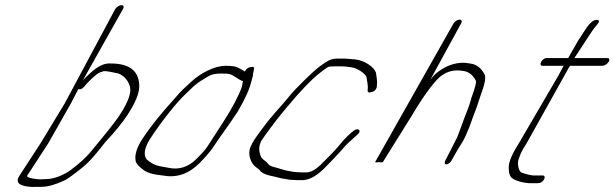

<svg xmlns="http://www.w3.org/2000/svg" viewBox="-20 -708 2381 744"><path d="M85.2 -27 167.2 -153 254.6 -307 284.2 -364C284.6 -363 283.8 -363 284.6 -363C290.6 -360 297.4 -363 305.4 -371L314.5 -382C320.1 -388 327.2 -396 339.6 -407C361.4 -426 361.4 -426 381.4 -432C390.2 -434 422.4 -427 439.4 -423C461 -414 475.1 -398 482.8 -375C490.4 -352 478.7 -316 445.6 -265C423.8 -231 382.9 -182 330.9 -119C314.2 -99 288.8 -75 253.7 -49C233 -33 191.9 -14 158.8 -14C150.8 -14 143.3 -13 135.3 -13C126.3 -13 79.7 -18 85.2 -27ZM426.5 -673 230.6 -307 137.2 -153 55.2 -27C41.8 -6 48.4 7 76.5 13C91 16 104.5 17 117 16H140C165 16 193.6 8 228 -8C237.5 -12 251.9 -22 271.4 -37C323.9 -77 333.1 -88 388.7 -158C425.1 -197 454.8 -233 475.6 -265C505.2 -311 520.5 -348 519.7 -377C517.8 -434 480.6 -462 409.6 -462C386 -464 361.7 -453 333.4 -428C319.9 -416 308.4 -405 301.2 -397L456.5 -673C461.5 -681 458.9 -688 450.9 -688C442.9 -688 431.5 -681 426.5 -673Z M921.4 -394C920.4 -392 920.5 -386 918 -375C915.6 -364 905.3 -341 886.6 -305C867.8 -269 832.3 -215 785.5 -143C776.8 -129 761.3 -112 739.1 -90C708 -60 672.5 -49 632.1 -58C593.4 -65 578.4 -65 548.7 -90C534.6 -108 539.4 -136 563.6 -173C604.1 -235 665.3 -313 701.5 -346C710.3 -354 719.4 -363 729.8 -373C749.7 -391 763.6 -398 786.7 -412C799.5 -420 815.1 -423 836.7 -423C864.7 -423 872.7 -423 892.8 -409C906.4 -400 914.9 -395 921.4 -394ZM928.6 -431C925.6 -433 921.6 -435 917.1 -438C899.5 -447 895.5 -453 854.5 -453C810.9 -453 755.5 -424 719.7 -390L689.4 -362C680.3 -353 668 -340 655.7 -325C611.8 -277 568.2 -225 532.6 -171C509.4 -136 501.1 -107 505.7 -84C507.3 -75 517.4 -63 538 -48C546.1 -42 560.1 -36 581.1 -32L610.2 -28C663.5 -18 709.4 -33 752.3 -75C777.8 -101 795.7 -122 805.6 -137C834.1 -181 860.8 -214 900.8 -275C930.4 -325 948.6 -366 955.4 -398C957.3 -406 961.2 -414 960.2 -420L964.1 -440C966.5 -449 960.5 -451 946.5 -447C939.5 -445 934.1 -440 928.6 -431Z M1315.7 -481H1286.9C1274.1 -481 1262.5 -478 1254.6 -474C1246.6 -470 1233.8 -462 1216.7 -449C1190.4 -429 1122.8 -363 1100.2 -334C1073.2 -300 1038.3 -266 1002.6 -218C981.8 -190 969.5 -173 965 -166C960.6 -159 956.6 -151 953.2 -144C942.3 -122 943.5 -98 958.7 -74C965.3 -63 978.3 -57 986.9 -48C993.5 -37 1013.5 -29 1046.6 -23C1060.1 -20 1070.1 -16 1082.5 -15L1098.9 -12C1111.3 -11 1122.9 -10 1134.1 -10H1151.7C1175.7 -10 1201.7 -23 1231.9 -51C1245.8 -64 1307.4 -129 1320.1 -145C1327.8 -153 1334.8 -159 1340.2 -164L1363.6 -185C1374 -194 1375.9 -200 1370.4 -205C1364.9 -210 1354.9 -206 1342.5 -195C1320 -175 1316 -171 1292.9 -143C1279 -126 1254.8 -101 1221 -68C1200.7 -49 1182.8 -40 1166.8 -40H1149.2C1138 -40 1128 -41 1117.9 -42L1100.7 -45C1093.1 -46 1085.1 -48 1075.9 -51L1051.8 -58C1037.8 -62 1024.8 -64 1019.2 -73C1012.6 -82 999.1 -89 992.5 -98C981.3 -122 981.7 -145 995 -166C999 -172 1002.9 -178 1008.9 -186C1039.5 -228 1059.3 -254 1096.4 -298C1134.5 -344 1185.4 -400 1222.8 -428C1236.8 -439 1246.7 -446 1250.7 -448C1254.7 -450 1263.9 -451 1279.9 -451H1299.9C1317.5 -451 1320.3 -450 1342.6 -447C1363.6 -445 1398.8 -421 1400.4 -408C1402 -393 1407.1 -379 1404.7 -360C1403.3 -349 1410.3 -347 1425.3 -353C1432.8 -356 1437.7 -362 1440.2 -371L1440.6 -380C1443 -395 1437.8 -415 1436.7 -427C1429.1 -448 1393.9 -474 1354.9 -478Z M1729.7 -86 1748.8 -120 1775 -163C1779.4 -170 1786.8 -187 1798.1 -214L1806.9 -238C1809.8 -246 1813.3 -257 1818.7 -270C1828 -293 1835.8 -319 1842.6 -339C1858.8 -382 1863.6 -408 1858 -419C1845.4 -444 1826.7 -459 1801.2 -462C1789.2 -464 1778.2 -466 1760.2 -464C1732.6 -461 1707.9 -451 1683.6 -434C1666.1 -422 1660.1 -415 1647.4 -399L1766.6 -617C1771.5 -625 1768.9 -632 1760.9 -632C1752.9 -632 1741.5 -625 1737.3 -617L1434.2 -81C1432.7 -78 1437.7 -78 1448.7 -80C1457.7 -78 1462.7 -78 1464.2 -81L1573.9 -257C1606.7 -312 1634.1 -355 1673 -399C1677 -403 1683.7 -410 1692.5 -416C1714.8 -432 1741.9 -439 1775.9 -433C1796.5 -430 1811.6 -418 1823.2 -397C1827.3 -391 1821.4 -369 1807.2 -330C1804.8 -323 1802.8 -315 1799.9 -305C1795 -289 1776.8 -246 1772 -230L1762.6 -205C1754.8 -183 1749.4 -170 1745.9 -165L1723.1 -120L1705.7 -86C1701.7 -78 1703 -71 1709.4 -71C1715.8 -71 1725.7 -78 1729.7 -86Z M2088.5 -13C2092.5 -21 2090.4 -28 2084 -28H2075.2H2049.2C2038.2 -28 2022.2 -32 2001.6 -39C1989.6 -43 1983.9 -74 1988.8 -88C1996.6 -110 1996.6 -116 2021.3 -154L2172.1 -424C2179.6 -439 2185.9 -449 2189.1 -453H2314C2322 -453 2333.5 -460 2338.4 -468C2343.4 -476 2341.8 -483 2333.8 -483H2205.7C2206.9 -484 2207.3 -485 2207.7 -486L2250.3 -551L2278 -593C2286.4 -606 2313.2 -628 2294.7 -631C2281.7 -633 2265.8 -621 2248 -593L2220.5 -551L2184.5 -488C2183.3 -485 2182.9 -484 2181.7 -483H2096.9C2090.5 -483 2080.5 -476 2076.6 -468C2072.6 -460 2074.7 -453 2081.1 -453H2165.1C2163.9 -452 2162.7 -451 2162.3 -450L2143.7 -415L1991.3 -154C1965.6 -114 1952.3 -83 1951.4 -63C1950.6 -43 1953.7 -29 1960.8 -21C1970.9 -9 2008.4 2 2036.4 2H2062.4C2073.8 2 2083 -3 2088.5 -13Z"/></svg>

Font: MewTooHand
Style: UltimateCondIta
Weight: 400
Designer: Mew Too, Robert Jablonski
Version: Version 0.77